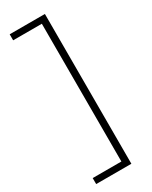

<svg xmlns="http://www.w3.org/2000/svg" viewBox="-224 -762 764 968"><g transform="rotate(-30 158.0 -278.0)"><path d="M25 123H192V-679H25V-714H230V158H25Z"/></g></svg>

Font: Noto Sans ExtraLight
Style: Regular
Weight: 200
Designer: Monotype Design Team
Foundry: Monotype Imaging Inc.
Version: Version 2.007